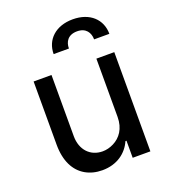

<svg xmlns="http://www.w3.org/2000/svg" viewBox="-142 -881 875 992"><g transform="rotate(-20 295.0 -385.0)"><path d="M418.3 -225.1C418.3 -161.2 387.4 -119.7 346.6 -99.4C326.3 -89.1 305.8 -84.2 285.5 -84.2C218.8 -84.2 171.5 -133.2 171.5 -208.8V-545.5H73.2V-198.5C73.2 -107.6 105.5 -46.9 159.1 -16C185.7 -0.7 216.6 7.1 251.1 7.1C333.5 7.1 388.5 -36.6 413.7 -93.8H419.4V0H516.7V-545.5H418.3ZM302.9 -643.1C302.6 -679 321.4 -712.4 372.5 -712.4C421.2 -712.4 441.1 -680 441.4 -643.1H525.2C525.2 -721.6 467.3 -778.4 372.5 -778.4C277.7 -778.4 218.8 -721.6 218.8 -643.1Z"/></g></svg>

Font: Inter 465
Style: Regular
Weight: 400
Designer: Rasmus Andersson
Foundry: rsms
Version: Version 3.019;Glyphs 3.1.2 (3151)